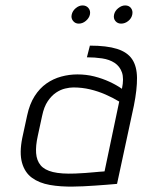

<svg xmlns="http://www.w3.org/2000/svg" viewBox="-20 -677 525 707"><path d="M284 -657Q271 -657 259 -647Q247 -637 244 -623Q241 -610 249 -600Q257 -590 270 -590Q284 -590 296 -600Q308 -610 311 -623Q314 -637 306 -647Q298 -657 284 -657ZM441 -657Q428 -657 415.5 -647Q403 -637 400 -623Q397 -609 405 -599.5Q413 -590 426 -590Q440 -590 452 -599.5Q464 -609 467 -623Q470 -637 462.5 -647Q455 -657 441 -657ZM429 -350Q409 -364 383 -376Q357 -388 327.5 -395.5Q298 -403 265 -403Q235 -403 205.5 -395Q176 -387 151 -369.5Q126 -352 107.5 -323Q89 -294 80 -252L62 -169Q51 -114 61 -78Q71 -42 97.5 -22.5Q124 -3 163.5 4Q203 11 251 10Q266 10 286.5 9Q307 8 329 6.5Q351 5 370 3.5Q389 2 400.5 1Q412 0 411 0L473 -288Q485 -348 484.5 -390.5Q484 -433 466.5 -459Q449 -485 411 -497Q373 -509 311 -509L300 -466Q329 -466 356 -462Q383 -458 402 -445.5Q421 -433 429 -410.5Q437 -388 429 -350ZM419 -303 365 -46Q365 -46 360 -45.5Q355 -45 346 -44.5Q337 -44 323.5 -42.5Q310 -41 293.5 -40Q277 -39 257 -38Q206 -36 175 -43.5Q144 -51 129.5 -68.5Q115 -86 113 -113Q111 -140 119 -176L135 -250Q142 -284 156 -304.5Q170 -325 186.5 -336Q203 -347 220 -351Q237 -355 250 -355Q282 -355 311.5 -348Q341 -341 368.5 -329Q396 -317 419 -303Z"/></svg>

Font: Advent Pro
Style: Italic
Weight: 400
Italic angle: -12°
Designer: VivaRado, Andreas Kalpakidis
Foundry: VivaRado, Andreas Kalpakidis
Version: Version 3.000